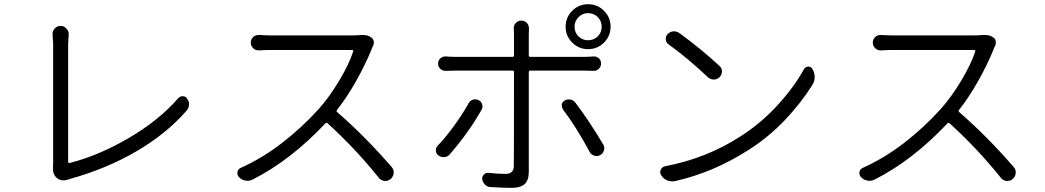

<svg xmlns="http://www.w3.org/2000/svg" viewBox="-20 -866 5040 926"><path d="M308.6 0Q296.9 3.9 286.1 3.9Q266.6 3.9 252.9 -8.8Q235.4 -23.4 235.4 -52.7Q235.4 -57.6 235.4 -62.5Q236.3 -68.4 236.3 -77.1V-654.3L233.4 -701.2Q233.4 -716.8 243.2 -727.5Q254.9 -741.2 272.5 -741.2Q289.1 -741.2 300.8 -727.5Q311.5 -715.8 311.5 -701.2L308.6 -654.3V-85Q308.6 -83 311 -81.1Q313.5 -79.1 316.4 -80.1Q458 -116.2 602.5 -201.2Q747.1 -286.1 839.8 -392.6Q848.6 -402.3 862.3 -401.9Q876 -401.4 882.8 -389.6Q891.6 -377.9 891.6 -363.3Q891.6 -343.8 878.9 -331.1Q782.2 -220.7 638.7 -136.7Q495.1 -52.7 317.4 -2.9Q312.5 -2 308.6 0Z M1720.7 -697.3Q1726.6 -697.3 1731.4 -697.3Q1754.9 -697.3 1771.5 -684.6Q1781.2 -677.7 1782.7 -665.5Q1784.2 -653.3 1778.3 -642.6Q1773.4 -633.8 1771.5 -627Q1744.1 -558.6 1699.7 -479Q1655.3 -399.4 1605.5 -335.9Q1600.6 -330.1 1606.4 -325.2Q1739.3 -210 1868.2 -61.5Q1878.9 -49.8 1878.9 -35.2Q1878.9 -15.6 1864.3 -2.9Q1852.5 6.8 1838.9 6.8Q1836.9 6.8 1835 6.8Q1818.4 4.9 1807.6 -7.8Q1693.4 -150.4 1559.6 -271.5Q1553.7 -276.4 1548.8 -270.5Q1381.8 -92.8 1198.2 0Q1186.5 5.9 1173.8 5.9Q1168.9 5.9 1163.1 4.9Q1145.5 2 1132.8 -11.7Q1125 -19.5 1125 -30.3Q1125 -33.2 1125 -36.1Q1127.9 -50.8 1141.6 -56.6Q1246.1 -103.5 1342.3 -178.2Q1438.5 -252.9 1516.6 -339.8Q1568.4 -397.5 1615.7 -476.6Q1663.1 -555.7 1683.6 -618.2Q1684.6 -620.1 1683.1 -622.6Q1681.6 -625 1678.7 -625H1287.1Q1264.6 -625 1229.5 -623Q1212.9 -622.1 1201.2 -633.3Q1189.5 -644.5 1189.5 -660.6Q1189.5 -676.8 1201.2 -687.5Q1211.9 -697.3 1226.6 -697.3Q1227.5 -697.3 1229.5 -697.3Q1264.6 -695.3 1287.1 -695.3H1678.7Q1701.2 -695.3 1720.7 -697.3Z M2816.4 -802.7Q2789.1 -802.7 2770 -783.2Q2751 -763.7 2751 -737.3Q2751 -709 2770 -690.4Q2789.1 -671.9 2816.4 -671.9Q2843.8 -671.9 2862.8 -690.4Q2881.8 -709 2881.8 -737.3Q2881.8 -764.6 2862.8 -783.7Q2843.8 -802.7 2816.4 -802.7ZM2893.1 -660.6Q2861.3 -628.9 2816.4 -628.9Q2771.5 -628.9 2739.7 -660.6Q2708 -692.4 2708 -737.3Q2708 -782.2 2739.7 -814Q2771.5 -845.7 2816.4 -845.7Q2861.3 -845.7 2893.1 -814Q2924.8 -782.2 2924.8 -737.3Q2924.8 -692.4 2893.1 -660.6ZM2240.2 -368.2Q2247.1 -380.9 2260.7 -385.3Q2274.4 -389.6 2287.6 -383.3Q2300.8 -377 2305.2 -363.3Q2309.6 -349.6 2302.7 -336.9Q2242.2 -229.5 2150.4 -123Q2140.6 -110.4 2124.5 -108.4Q2108.4 -106.4 2095.2 -115.7Q2082 -125 2082 -141.6Q2082 -154.3 2090.8 -163.1Q2130.9 -205.1 2171.4 -261.2Q2211.9 -317.4 2240.2 -368.2ZM2800.8 -525.4H2537.1Q2530.3 -525.4 2530.3 -517.6V-37.1Q2530.3 2.9 2510.7 21.5Q2491.2 40 2448.2 40Q2401.4 40 2344.7 36.1Q2329.1 35.2 2318.4 23.9Q2307.6 12.7 2305.7 -2.9Q2304.7 -15.6 2314.5 -24.9Q2324.2 -34.2 2337.9 -32.2Q2382.8 -27.3 2418.9 -27.3Q2458 -27.3 2458 -65.4Q2459 -123 2459 -516.6V-517.6Q2459 -525.4 2452.1 -525.4H2176.8Q2151.4 -525.4 2130.9 -524.4Q2115.2 -523.4 2104 -533.7Q2092.8 -543.9 2092.8 -559.1Q2092.8 -574.2 2104 -584.5Q2115.2 -594.7 2130.9 -593.8Q2152.3 -591.8 2175.8 -591.8H2452.1Q2459 -591.8 2459 -599.6V-699.2Q2459 -710 2458 -725.6Q2456.1 -742.2 2466.8 -754.4Q2477.5 -766.6 2493.2 -766.6Q2509.8 -766.6 2521.5 -754.9Q2531.2 -743.2 2531.2 -728.5L2530.3 -699.2V-599.6Q2530.3 -591.8 2537.1 -591.8H2799.8Q2818.4 -591.8 2841.8 -593.8Q2857.4 -594.7 2868.2 -585Q2878.9 -575.2 2878.9 -559.6Q2878.9 -544.9 2868.2 -534.2Q2857.4 -523.4 2841.8 -524.4Q2817.4 -525.4 2800.8 -525.4ZM2695.3 -337.9Q2689.5 -346.7 2689.5 -355.5Q2689.5 -358.4 2689.5 -362.3Q2692.4 -375 2704.1 -381.8Q2712.9 -386.7 2723.6 -386.7Q2727.5 -386.7 2731.4 -385.7Q2746.1 -382.8 2754.9 -371.1Q2820.3 -285.2 2889.6 -168.9Q2894.5 -160.2 2894.5 -150.4Q2894.5 -145.5 2892.6 -140.6Q2888.7 -125 2875 -118.2Q2866.2 -113.3 2857.4 -113.3Q2852.5 -113.3 2846.7 -115.2Q2832 -119.1 2824.2 -132.8Q2759.8 -252.9 2695.3 -337.9Z M3204.1 -652.3Q3192.4 -661.1 3190.9 -675.8Q3189.5 -690.4 3199.2 -701.2Q3210.9 -712.9 3226.6 -714.8Q3228.5 -714.8 3231.4 -714.8Q3244.1 -714.8 3255.9 -707Q3359.4 -631.8 3449.2 -548.8Q3461.9 -538.1 3461.9 -522Q3461.9 -505.9 3450.7 -494.1Q3439.5 -482.4 3422.9 -482.4Q3406.2 -482.4 3394.5 -493.2Q3298.8 -584 3204.1 -652.3ZM3234.4 7.8Q3227.5 8.8 3220.7 8.8Q3209 8.8 3197.3 3.9Q3179.7 -3.9 3168.9 -20.5Q3164.1 -27.3 3164.1 -35.2Q3164.1 -41 3167 -47.9Q3173.8 -61.5 3188.5 -64.5Q3384.8 -101.6 3547.9 -206.1Q3645.5 -267.6 3726.6 -355Q3807.6 -442.4 3857.4 -532.2Q3864.3 -543.9 3877.9 -544.9Q3877.9 -544.9 3878.9 -544.9Q3891.6 -544.9 3898.4 -533.2Q3909.2 -513.7 3909.2 -495.1Q3909.2 -475.6 3898.4 -457Q3842.8 -368.2 3764.2 -285.6Q3685.5 -203.1 3589.8 -142.6Q3420.9 -34.2 3234.4 7.8Z M4720.7 -697.3Q4726.6 -697.3 4731.4 -697.3Q4754.9 -697.3 4771.5 -684.6Q4781.2 -677.7 4782.7 -665.5Q4784.2 -653.3 4778.3 -642.6Q4773.4 -633.8 4771.5 -627Q4744.1 -558.6 4699.7 -479Q4655.3 -399.4 4605.5 -335.9Q4600.6 -330.1 4606.4 -325.2Q4739.3 -210 4868.2 -61.5Q4878.9 -49.8 4878.9 -35.2Q4878.9 -15.6 4864.3 -2.9Q4852.5 6.8 4838.9 6.8Q4836.9 6.8 4835 6.8Q4818.4 4.9 4807.6 -7.8Q4693.4 -150.4 4559.6 -271.5Q4553.7 -276.4 4548.8 -270.5Q4381.8 -92.8 4198.2 0Q4186.5 5.9 4173.8 5.9Q4168.9 5.9 4163.1 4.9Q4145.5 2 4132.8 -11.7Q4125 -19.5 4125 -30.3Q4125 -33.2 4125 -36.1Q4127.9 -50.8 4141.6 -56.6Q4246.1 -103.5 4342.3 -178.2Q4438.5 -252.9 4516.6 -339.8Q4568.4 -397.5 4615.7 -476.6Q4663.1 -555.7 4683.6 -618.2Q4684.6 -620.1 4683.1 -622.6Q4681.6 -625 4678.7 -625H4287.1Q4264.6 -625 4229.5 -623Q4212.9 -622.1 4201.2 -633.3Q4189.5 -644.5 4189.5 -660.6Q4189.5 -676.8 4201.2 -687.5Q4211.9 -697.3 4226.6 -697.3Q4227.5 -697.3 4229.5 -697.3Q4264.6 -695.3 4287.1 -695.3H4678.7Q4701.2 -695.3 4720.7 -697.3Z"/></svg>

Font: Gen Jyuu Gothic Normal
Style: Regular
Weight: 300
Designer: [Source Han Sans]
Ryoko NISHIZUKA  (kana & ideographs); Paul D. Hunt (Latin, Greek & Cyrillic); Wenlong ZHANG  (bopomofo
Version: Version 1.002.20150607